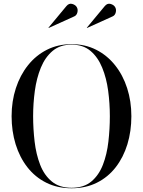

<svg xmlns="http://www.w3.org/2000/svg" viewBox="-20 -996 764 1026"><path d="M582 -908.5 445 -846.5 444 -848 539.5 -963Q553.5 -980 571 -975Q588.5 -970 595.5 -957.5Q602.5 -945 598.5 -929.5Q594.5 -914 582 -908.5ZM377 -908.5 240 -846.5 239 -848 334.5 -963Q348.5 -980 366 -975Q383.5 -970 390.5 -957.5Q397.5 -945 393.5 -929.5Q389.5 -914 377 -908.5ZM362.5 10Q286.5 10 227 -19.8Q167.5 -49.5 126.2 -102.5Q85 -155.5 63.5 -225.2Q42 -295 42 -375Q42 -455 64.8 -524.8Q87.5 -594.5 129.8 -647.5Q172 -700.5 231 -730.2Q290 -760 362.5 -760Q435 -760 493.8 -730.2Q552.5 -700.5 594.8 -647.5Q637 -594.5 659.5 -524.8Q682 -455 682 -375Q682 -295 660.8 -225.2Q639.5 -155.5 598.5 -102.5Q557.5 -49.5 498 -19.8Q438.5 10 362.5 10ZM362.5 -757.5Q301 -757.5 261 -723.8Q221 -690 198.2 -634.2Q175.5 -578.5 166.2 -510.8Q157 -443 157 -375Q157 -307 165 -239.2Q173 -171.5 194.5 -115.8Q216 -60 256.8 -26.2Q297.5 7.5 362.5 7.5Q428 7.5 468.2 -26.2Q508.5 -60 530 -115.8Q551.5 -171.5 559.2 -239.2Q567 -307 567 -375Q567 -443 558 -510.8Q549 -578.5 526.2 -634.2Q503.5 -690 463.8 -723.8Q424 -757.5 362.5 -757.5Z"/></svg>

Font: Bodoni* 72pt
Style: Regular
Weight: 400
Version: Version 2.3